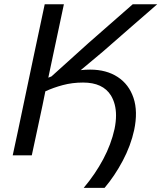

<svg xmlns="http://www.w3.org/2000/svg" viewBox="-20 -733 762 906"><path d="M375 153.5Q430 88 467.2 18Q504.5 -52 520.5 -124.5Q527.5 -158.5 527.5 -188.5Q527.5 -242.5 503.5 -282.5Q465.5 -343.5 372 -343.5Q321.5 -343.5 276.5 -331.5Q231.5 -319.5 194 -302L180.5 -235.5Q166 -169 154.5 -114Q143 -59 130 0H40Q52.5 -59 64.5 -114Q76 -169 90 -235.5L140 -473Q154.5 -541 166.5 -597.5Q178.5 -653.5 191 -713H281.5Q269 -653.5 257 -597.5Q245 -541 230.5 -473L208 -366.5Q216 -369.5 223 -372.5L396 -528.5Q445 -571.5 493.5 -614Q542 -656.5 606.5 -713H722Q655 -654.5 591.5 -599.5Q527.5 -544 465 -489L361 -402Q381.5 -404.5 405.5 -404.5Q482 -404.5 535.2 -369.8Q588.5 -335 610 -271Q631.5 -207 613 -119Q597 -45.5 559 26Q521 97.5 473.5 153.5Z"/></svg>

Font: Heraclito
Style: Italic
Weight: 400
Italic angle: -12°
Designer: Kostas Bartsokas (font) & Cristiano Sobral (main changes)
Foundry: Kostas Bartsokas (font) & Cristiano Sobral (main changes)
Version: Version 1.00;July 8, 2020;FontCreator 13.0.0.2655 64-bit